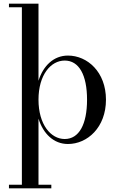

<svg xmlns="http://www.w3.org/2000/svg" viewBox="-20 -770 636 1040"><path d="M28.5 230.5V250H258V230.5H188.5V-127.5C214 -45.5 271 10 348 10C453.5 10 554 -80 554 -230C554 -380 453.5 -469 348 -469C271 -469 214 -414 188.5 -332.5V-750H28.5V-730.5H98.5V230.5ZM188.5 -230C188.5 -365 255.5 -442 330.5 -442C408 -442 451.5 -364 451.5 -230C451.5 -96 408 -17 330.5 -17C255.5 -17 188.5 -95 188.5 -230Z"/></svg>

Font: Bodoni* 11
Style: Regular
Weight: 400
Version: Version 2.3